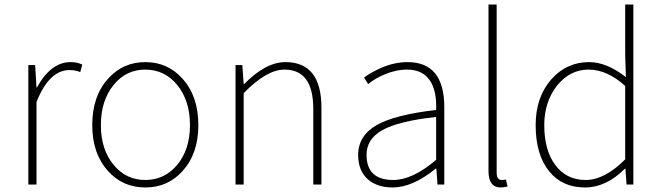

<svg xmlns="http://www.w3.org/2000/svg" viewBox="-20 -814 2919 847"><path d="M105 -527H135L141 -428H143Q204 -540 292 -540Q321 -540 343 -529L334 -496Q312 -505 287 -505Q197 -505 141 -364V0H105Z M457 -59Q387 -136 387 -262Q387 -390 457 -467Q522 -540 621 -540Q720 -540 785 -467Q855 -390 855 -262Q855 -136 785 -59Q720 13 621 13Q522 13 457 -59ZM762 -87Q818 -155 818 -262Q818 -370 762 -439Q706 -507 621 -507Q536 -507 481 -439Q425 -370 425 -262Q425 -155 481 -87Q536 -20 621 -20Q706 -20 762 -87Z M1019 -527H1049L1055 -443H1057Q1152 -540 1239 -540Q1398 -540 1398 -339V0H1362V-334Q1362 -507 1235 -507Q1156 -507 1055 -403V0H1019Z M1605 -21Q1560 -59 1560 -130Q1560 -216 1643 -263Q1723 -308 1904 -329Q1907 -405 1882 -450Q1850 -507 1776 -507Q1726 -507 1675 -485Q1636 -469 1604 -443L1586 -472Q1601 -483 1618 -493Q1640 -505 1662 -515Q1721 -540 1778 -540Q1940 -540 1940 -341V0H1910L1905 -70H1902Q1800 13 1712 13Q1646 13 1605 -21ZM1904 -109V-298Q1737 -280 1665 -239Q1597 -200 1597 -131Q1597 -20 1715 -20Q1800 -20 1904 -109Z M2135 -59V-794H2171V-53Q2171 -20 2193 -20Q2201 -20 2212 -22L2219 9Q2201 13 2189 13Q2135 13 2135 -59Z M2403 -58Q2343 -131 2343 -262Q2343 -386 2413 -465Q2480 -540 2579 -540Q2656 -540 2741 -474L2738 -573V-794H2774V0H2744L2739 -70H2737Q2654 13 2561 13Q2460 13 2403 -58ZM2738 -111V-435Q2658 -507 2577 -507Q2494 -507 2437 -436Q2381 -364 2381 -262Q2381 -152 2429 -87Q2478 -20 2564 -20Q2647 -20 2738 -111Z"/></svg>

Font: Noto Sans CJK TC Thin
Style: Regular
Weight: 250
Designer: Ryoko NISHIZUKA ???? (kana & ideographs); Paul D. Hunt (Latin, Greek & Cyrillic); Wenlong ZHANG ??? (bopomofo); Sandoll 
Foundry: Adobe Systems Incorporated
Version: Version 1.004 January 19, 2016